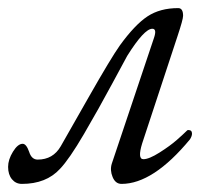

<svg xmlns="http://www.w3.org/2000/svg" viewBox="-30 -440 506 474"><path d="M24 14Q9 14 -0.5 2.5Q-10 -9 -10 -28Q-10 -46 2 -65.5Q14 -85 26 -85Q35 -85 42 -65Q48 -46 63 -46Q101 -46 120 -79Q132 -100 188 -198.5Q244 -297 266 -328Q303 -379 334 -399.5Q365 -420 410 -420Q422 -420 422 -401Q422 -392 408 -350L321 -86Q309 -47 324 -47Q338 -47 364 -63.5Q390 -80 406.5 -94.5Q423 -109 432 -118Q433 -119 435 -119Q444 -119 444 -110Q444 -104 439 -96Q348 14 270 14Q255 14 248 -3Q241 -20 246 -36L350 -346Q358 -369 346 -369Q326 -369 284 -302Q280 -295 247 -233.5Q214 -172 177.5 -109.5Q141 -47 118 -23Q84 14 24 14Z"/></svg>

Font: EB Garamond 12
Style: Italic
Weight: 400
Italic angle: -17°
Version: Version 0.016; ttfautohint (v1.8.4)